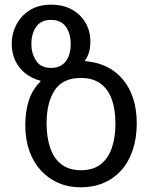

<svg xmlns="http://www.w3.org/2000/svg" viewBox="-20 -790 659 820"><path d="M324 10Q273 10 230 -8.5Q187 -27 155 -61.5Q123 -96 105.5 -145Q88 -194 88 -256Q88 -315 103.5 -362Q119 -409 153 -442V-445Q116 -455 88.5 -476.5Q61 -498 45.5 -530.5Q30 -563 30 -604Q30 -646 49.5 -684Q69 -722 106.5 -746Q144 -770 198 -770Q251 -770 288.5 -748.5Q326 -727 346 -691.5Q366 -656 366 -614Q366 -587 360 -566.5Q354 -546 343 -532V-529Q345 -529 347.5 -529Q350 -529 353 -528Q400 -523 438.5 -503.5Q477 -484 505 -450.5Q533 -417 548.5 -370Q564 -323 564 -263Q564 -199 546.5 -148Q529 -97 497.5 -62Q466 -27 422 -8.5Q378 10 324 10ZM326 -63Q377 -63 409.5 -88Q442 -113 457.5 -158Q473 -203 473 -263Q473 -322 457.5 -365.5Q442 -409 409.5 -433Q377 -457 325 -457Q248 -457 213.5 -404.5Q179 -352 179 -263Q179 -203 194.5 -158Q210 -113 242.5 -88Q275 -63 326 -63ZM198 -500Q239 -500 260.5 -527.5Q282 -555 282 -602Q282 -646 261.5 -675.5Q241 -705 198 -705Q155 -705 134.5 -675.5Q114 -646 114 -602Q114 -562 134 -531Q154 -500 198 -500Z"/></svg>

Font: Noto Sans Georgian
Style: Regular
Weight: 400
Designer: Monotype Design Team, Akaki Razmadze
Foundry: Google LLC
Version: Version 2.002